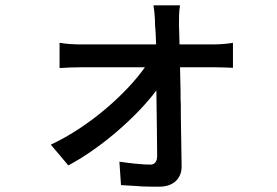

<svg xmlns="http://www.w3.org/2000/svg" viewBox="-20 -634 1040 722"><path d="M663 -8C662 -60 661 -127 660 -198V-208C660 -216 660 -223 660 -230V-240C659 -253 659 -265 659 -278V-288C658 -320 658 -351 657 -381H788C809 -381 836 -380 856 -379V-473C841 -470 808 -467 785 -467H655C655 -497 653 -523 653 -542C653 -566 653 -592 657 -614H557C561 -590 563 -563 563 -542C565 -522 566 -497 567 -467H282C257 -467 227 -469 204 -473V-378C230 -380 257 -381 284 -381H525C456 -283 317 -158 171 -90L237 -12C365 -80 499 -201 568 -294C569 -200 571 -105 571 -48C571 -28 563 -15 545 -15C517 -15 469 -20 429 -26L435 62C455 63 478 65 502 66L512 67C536 68 560 68 580 68C630 68 663 39 663 -8Z"/></svg>

Font: Glow Sans SC Normal Medium
Style: Regular
Weight: 600
Designer: Ryoko NISHIZUKA (kana, bopomofo & ideographs); Paul D. Hunt (Latin, Greek & Cyrillic); Sandoll Communications, Soo-young
Version: Version 0.93